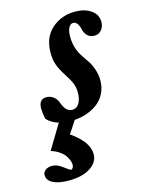

<svg xmlns="http://www.w3.org/2000/svg" viewBox="-200 -511 629 837"><g transform="rotate(-15 115.0 -92.5)"><path d="M5.9 259.8Q-39.6 259.8 -65.2 246.6Q-90.8 233.4 -90.8 209.5Q-90.8 196.3 -79.1 187.5Q-67.4 178.7 -49.3 178.7Q-26.9 178.7 -2.4 197.8Q22.5 216.8 26.9 216.8Q30.8 216.8 34.9 211.4Q39.1 206.1 39.1 197.8Q39.1 194.3 38.3 189.2Q37.6 184.1 33.2 173.1Q28.8 162.1 21.2 152.1Q13.7 142.1 -1.7 131.6Q-17.1 121.1 -38.1 114.7L28.3 4.4Q-5.4 -5.4 -24.4 -27.3Q-30.3 -56.6 -30.3 -74.7Q-30.3 -116.7 4.4 -116.7Q22 -116.7 35.9 -106Q49.8 -95.2 55.7 -78.1Q70.8 -34.2 99.6 -34.2Q120.1 -34.2 131.3 -52.7Q142.6 -71.3 142.6 -100.1Q142.6 -124 134.8 -143.1Q127 -162.1 109.4 -189Q90.8 -217.3 81.5 -241.7Q72.3 -266.1 72.3 -297.9Q72.3 -367.7 115.7 -406.2Q159.2 -444.8 221.7 -444.8Q264.6 -444.8 293 -425Q321.3 -405.3 321.3 -372.6Q321.3 -350.1 308.8 -335.7Q296.4 -321.3 277.8 -321.3Q256.8 -321.3 244.9 -334Q232.9 -346.7 230 -363.8Q227.5 -376.5 220 -387.9Q212.4 -399.4 200.7 -399.4Q188.5 -399.4 180.7 -385Q172.9 -370.6 172.9 -344.7Q172.9 -289.6 203.6 -246.6Q219.2 -224.6 227.5 -211.2Q235.8 -197.8 243.4 -174.8Q251 -151.9 251 -127.9Q251 -95.2 238 -69.1Q225.1 -43 203.4 -26.6Q181.6 -10.3 155 -0.7Q128.4 8.8 98.6 10.7L62 66.9Q139.6 120.6 139.6 175.8Q139.6 212.9 103.3 236.3Q66.9 259.8 5.9 259.8Z"/></g></svg>

Font: Elstob Grade
Style: Italic
Weight: 400
Italic angle: -20°
Designer: Peter S. Baker
Version: Version 1.015